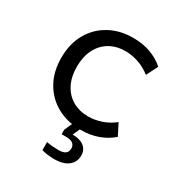

<svg xmlns="http://www.w3.org/2000/svg" viewBox="-160 -590 829 887"><g transform="rotate(30 254.0 -146.0)"><path d="M295 10Q224 10 169 -20.5Q114 -51 83 -106Q52 -161 52 -235Q52 -309 83 -364Q114 -419 169 -449.5Q224 -480 295 -480Q346 -480 387.5 -465Q429 -450 461 -422L430 -361Q398 -386 363 -397.5Q328 -409 295 -409Q247 -409 211 -388Q175 -367 155 -328Q135 -289 135 -235Q135 -181 155 -142Q175 -103 211 -82Q247 -61 295 -61Q328 -61 363 -72.5Q398 -84 430 -109L461 -48Q429 -20 387.5 -5Q346 10 295 10ZM257 188Q243 188 224 186Q205 184 190 179V136Q203 139 221.5 140.5Q240 142 253 142Q278 142 290 133Q302 124 302 106Q302 89 290 80Q278 71 253 71H230V47L256 -11H301L275 47Q314 47 336 64Q358 81 358 112Q358 146 332 167Q306 188 257 188Z"/></g></svg>

Font: Gantari
Style: Regular
Weight: 400
Designer: Anugrah Pasau
Foundry: Lafontype
Version: Version 1.000; ttfautohint (v1.8.3)